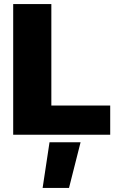

<svg xmlns="http://www.w3.org/2000/svg" viewBox="-20 -664 568 946"><path d="M45 0V-644H233V-144H523V0ZM190 262 224 37H377L320 262Z"/></svg>

Font: Kanit
Style: Bold
Weight: 700
Designer: Katatrad Team
Foundry: CadsonDemak
Version: Version 2.000; ttfautohint (v1.8.3)